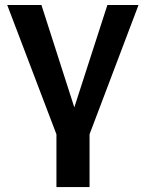

<svg xmlns="http://www.w3.org/2000/svg" viewBox="-20 -544 590 777"><path d="M208.4 213V-0.5L9.2 -523.8H147.7L280.7 -109.5L414.6 -523.8H540.6L342.4 -0.5V213Z"/></svg>

Font: Raleway Thin
Style: Regular
Weight: 100
Designer: Matt McInerney, Pablo Impallari, Rodrigo Fuenzalida
Foundry: Matt McInerney, Pablo Impallari, Rodrigo Fuenzalida
Version: Version 4.026